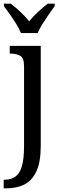

<svg xmlns="http://www.w3.org/2000/svg" viewBox="-29 -786 333 1046"><path d="M-9 240V193H-2Q31 193 54.5 176.5Q78 160 90 120Q102 80 102 9V-426Q102 -471 80.5 -482.5Q59 -494 29 -494H24V-536H193V8Q193 97 169 148Q145 199 103 219.5Q61 240 6 240ZM85 -606Q76 -629 59.5 -655.5Q43 -682 24.5 -708Q6 -734 -8 -753V-766H30Q56 -746 82.5 -721Q109 -696 130 -670Q151 -696 178 -721Q205 -746 231 -766H269V-753Q255 -734 237 -708Q219 -682 202.5 -655.5Q186 -629 176 -606Z"/></svg>

Font: Noto Serif SemiCondensed
Style: Regular
Weight: 400
Width: 4
Designer: Monotype Design Team
Foundry: Monotype Imaging Inc.
Version: Version 2.013